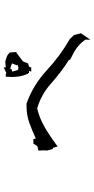

<svg xmlns="http://www.w3.org/2000/svg" viewBox="245 -918 509 1040"><g transform="rotate(-90 500.0 -398.5)"><path d="M826.2 -254.9H829.1L839.4 -215.3L804.7 -164.1V-190.9Q792 -209.5 776.9 -223.6Q761.7 -237.8 743.2 -249L695.3 -274.4V-279.3V-279.8Q628.4 -322.3 567.1 -377Q505.9 -431.6 431.6 -452.1Q378.9 -439.5 329.8 -410.9Q280.8 -382.3 235.4 -348.1L226.1 -341.3L219.2 -365.2L212.4 -368.2L204.1 -398.4L205.1 -418.9L203.6 -445.3L227.5 -451.2L241.7 -472.7H266.1L269 -459.5Q311 -479 353.5 -494.4Q396 -509.8 445.8 -509.8Q451.2 -509.8 458.5 -509.8Q559.6 -473.6 638.2 -400.6Q716.8 -327.6 808.6 -274.9L826.2 -255.9ZM654.3 -484.4H630.9L636.2 -495.6L635.3 -496.1H624V-501H621.1L618.7 -505.4Q602.5 -542.5 602.5 -588.9Q602.5 -589.4 604 -622.1H616.7L624 -619.1L654.3 -633.3V-622.1H654.8L685.5 -625Q696.8 -621.6 704.6 -619.4Q712.4 -617.2 716.3 -615.2Q725.6 -610.4 733.4 -602.1L735.4 -600.1L737.8 -564.5H731.4V-562.5L687 -529.3L675.8 -501.5L657.7 -495.6ZM654.8 -553.7 671.4 -559.6 665.5 -561.5 676.3 -588.9 647.5 -598.1 643.1 -589.8 631.8 -587.4V-586.9L640.6 -555.7ZM671.9 -559.6V-559.1Z"/></g></svg>

Font: Bakudai
Style: Bold
Weight: 700
Version: Version 1.48